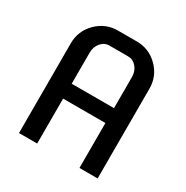

<svg xmlns="http://www.w3.org/2000/svg" viewBox="-150 -764 860 889"><g transform="rotate(30 280.0 -320.0)"><path d="M490.2 0H393.1V-240.2H167V0H69.8V-480Q69.8 -546.4 116.9 -593.3Q164.1 -640.1 230 -640.1H330.1Q396 -640.1 443.1 -593.3Q490.2 -546.4 490.2 -480ZM393.1 -319.8V-485.8Q393.1 -517.1 374.8 -538.6Q356.4 -560.1 330.1 -560.1H230Q203.6 -560.1 185.3 -538.6Q167 -517.1 167 -485.8V-319.8Z"/></g></svg>

Font: Laconic
Style: Regular
Weight: 400
Designer: Robby Woodard
Version: Version 1.000